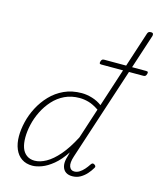

<svg xmlns="http://www.w3.org/2000/svg" viewBox="-145 -1120 1046 1241"><g transform="rotate(15 378.0 -499.0)"><path d="M190 17Q148 17 118.5 -3Q89 -23 73.5 -60Q58 -97 58 -146Q58 -190 70 -241Q82 -292 107.5 -341Q133 -390 171.5 -430.5Q210 -471 262 -495Q314 -519 380 -519Q413 -519 449.5 -508Q486 -497 515 -475L686 -1000Q689 -1008 694 -1011.5Q699 -1015 709 -1015Q721 -1015 723.5 -1008.5Q726 -1002 724 -994L435 -110Q420 -64 429 -40.5Q438 -17 462 -17Q480 -17 496.5 -27.5Q513 -38 527 -54Q541 -70 552 -87Q556 -94 562 -97Q568 -100 576 -95Q584 -90 585.5 -84.5Q587 -79 582 -72Q570 -51 552 -31Q534 -11 510.5 2.5Q487 16 457 16Q431 16 414 4.5Q397 -7 390.5 -29.5Q384 -52 391 -83Q394 -95 397.5 -106.5Q401 -118 403 -129Q366 -73 327 -41Q288 -9 252.5 4Q217 17 190 17ZM100 -148Q100 -108 110 -79.5Q120 -51 142 -34.5Q164 -18 196 -18Q232 -18 272.5 -40.5Q313 -63 355 -111.5Q397 -160 438 -239L504 -442Q465 -468 434 -476.5Q403 -485 374 -485Q319 -485 275 -464Q231 -443 198 -406.5Q165 -370 143 -325.5Q121 -281 110.5 -235Q100 -189 100 -148ZM453 -730Q443 -730 441 -734.5Q439 -739 442 -749Q445 -758 449.5 -761.5Q454 -765 463 -765H743Q754 -765 755.5 -760.5Q757 -756 755 -748Q752 -738 747.5 -734Q743 -730 733 -730Z"/></g></svg>

Font: Playwrite MX Thin
Style: Regular
Weight: 250
Designer: Veronika Burian, José Scaglione
Foundry: TypeTogether
Version: Version 1.002